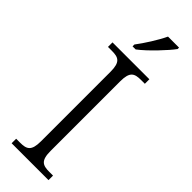

<svg xmlns="http://www.w3.org/2000/svg" viewBox="-306 -946 961 961"><g transform="rotate(45 174.0 -465.5)"><path d="M128 -784V-771H150C198 -807 272 -886 297 -921V-931H219C198 -886 157 -822 128 -784ZM43 0H304V-32H278C231 -32 208 -42 208 -111V-603C208 -672 231 -682 278 -682H304V-714H43V-682H70C117 -682 140 -672 140 -603V-111C140 -42 117 -32 70 -32H43Z"/></g></svg>

Font: Noto Serif Ethiopic Light
Style: Regular
Weight: 300
Designer: Monotype Design Team
Foundry: Monotype Imaging Inc.
Version: Version 2.102